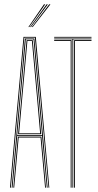

<svg xmlns="http://www.w3.org/2000/svg" viewBox="-20 -866 450 886"><path d="M26 0 88.5 -696H145.2L207.5 0H203.8L141.2 -692.2H92.2L30 0ZM41.5 0 62.5 -235.5H171L192 0H188L167.2 -231.5H66.2L45.5 0ZM33.8 0 95 -688.5H138.5L199.8 0H196L174 -239.2H59.5L37.8 0ZM59.5 -243H174L158 -422.8L134.8 -684.5H99L75.5 -423ZM63.5 -246.8 79.5 -422.8 102.8 -680.8H131L154.2 -422.8L170 -246.8ZM68.2 -250.8H165.2L150.2 -422.8L127.2 -677H106.5L83.5 -422.8ZM110.8 -741 182.8 -846H188.8L114.8 -741ZM126.8 -741 206.8 -846H212.8L130.8 -741ZM118.8 -741 194.8 -846H200.8L122.8 -741Z M314.2 0V-684.5H230V-688.2H402.2V-684.5H318V0ZM306.2 0V-676.8H230V-680.8H310.2V0ZM322 0V-680.8H402.2V-676.8H326V0ZM230 -692.2V-696H402.2V-692.2Z"/></svg>

Font: Big Shoulders Inline Display SC Thin
Style: Regular
Weight: 100
Designer: Patric King
Foundry: XO Type Co
Version: Version 2.002